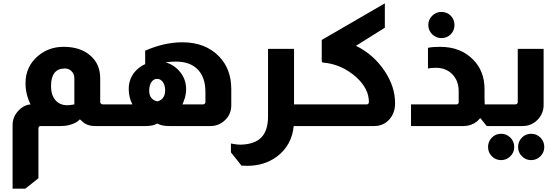

<svg xmlns="http://www.w3.org/2000/svg" viewBox="-20 -751 3330 1144"><path d="M162 -129Q132 -190 132 -255Q132 -355 207 -418Q271 -472 359 -472Q457 -472 516 -422Q577 -371 577 -285V-143Q577 -136 582 -133Q586 -129 593 -129H609V0H548Q511 0 488 -14Q476 -21 456 -40Q441 -24 419 -15Q385 0 343 0H223Q209 0 209 14V311L131 373H55V-6Q55 -51 84 -85Q122 -129 168 -129ZM423 -284Q423 -311 405 -328Q389 -343 367 -343Q284 -343 284 -238Q284 -185 310 -154.5Q336 -124 381 -124Q398 -124 423 -129Z M845 -449Q959 -499 1067 -499Q1204 -499 1286 -414Q1358 -339 1358 -220V-124Q1358 -66 1315 -30Q1280 0 1234 0H989Q943 0 920 -14H915Q892 0 846 0H602V-129H769Q757 -152 753 -171Q747 -193 747 -220Q747 -274 777 -315Q803 -350 845 -369ZM1204 -203Q1204 -296 1152 -343Q1107 -384 1028 -384Q1002 -384 966 -380Q1020 -364 1054 -321Q1089 -277 1089 -220Q1089 -194 1082 -169Q1073 -141 1067 -129H1190Q1196 -129 1201 -134Q1204 -137 1204 -143ZM917 -147Q944 -153 955 -174Q964 -189 964 -215Q964 -242 950 -263Q936 -281 916 -281Q895 -281 882 -261.5Q869 -242 869 -211Q869 -158 917 -147Z M1732 -460V-129H1782V0H1730Q1719 115 1630 182Q1555 237 1454 237Q1443 237 1419 236L1356 157V104Q1359 105 1367 106Q1393 111 1413 111Q1496 109 1536 69Q1577 28 1577 -56V-460Z M2273 -731V-586L2101 -478Q2207 -426 2273 -326Q2334 -234 2334 -136Q2334 -77 2299 -38.5Q2264 0 2209 0H1775V-129H2164Q2178 -129 2178 -144Q2178 -222 2103 -291Q2015 -369 1906 -378Q1897 -379 1897 -388V-513Z M2610 -680Q2643 -680 2665.5 -657.5Q2688 -635 2688 -602Q2688 -569 2665.5 -546.5Q2643 -524 2610 -524Q2578 -524 2555 -547Q2532 -570 2532 -602Q2532 -634 2555 -657Q2578 -680 2610 -680ZM2530 -466Q2556 -472 2602 -472Q2725 -472 2800 -395Q2867 -326 2867 -220V-171Q2867 -143 2868 -129H2893V0H2880L2843 -46H2840Q2831 -36 2824 -29Q2789 -1 2745 0H2429V-129H2699Q2713 -129 2713 -143V-208Q2713 -269 2675.5 -308Q2638 -347 2578 -347Q2547 -347 2530 -343Z M3219 -460V-124Q3219 -80 3190 -45Q3152 0 3094 0H2885V-129H3050Q3056 -129 3060 -132Q3065 -136 3065 -143V-460ZM2966 46Q2998 46 3021 69Q3044 92 3044 125Q3044 157 3021 180Q2998 203 2966 203Q2933 203 2910.5 180Q2888 157 2888 125Q2888 92 2910.5 69Q2933 46 2966 46ZM3145 46Q3177 46 3200 69Q3223 92 3223 125Q3223 157 3200 180Q3177 203 3145 203Q3112 203 3089.5 180Q3067 157 3067 125Q3067 92 3089.5 69Q3112 46 3145 46Z"/></svg>

Font: Almarai ExtraBold
Style: Regular
Weight: 800
Designer: Boutros International 2019
Foundry: Created by Boutros International 2019
Version: Version 1.10